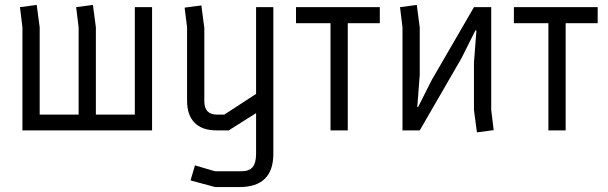

<svg xmlns="http://www.w3.org/2000/svg" viewBox="-20 -529 2466 779"><path d="M369 -64H527V-500H597V0H71V-418L61 -500L129 -509L141 -418V-64H299V-418L289 -500L357 -509L369 -418Z M1019 95V-70L908 0H859Q800 0 769.5 -31Q739 -62 739 -120V-419L729 -498L797 -507L809 -415V-118Q809 -64 861 -64H890L1019 -148V-500H1089V95Q1089 230 951 230H853L753 203L771 142L853 166H958Q991 166 1005 149Q1019 132 1019 95Z M1181 -500H1521V-435H1391V0H1321V-435H1181Z M1853 -294 1683 0H1613V-418L1603 -500L1671 -509L1683 -418V-225L1673 -95L1676 -94L1732 -205L1903 -500H1973V-83L1983 -1L1915 8L1903 -83V-275L1913 -405L1909 -406Z M2065 -500H2405V-435H2275V0H2205V-435H2065Z"/></svg>

Font: Strong
Style: Regular
Weight: 400
Designer: Roman Shchyukin (Gaslight Type Foundry)
Foundry: Cyreal (www.cyreal.org)
Version: Version 1.001